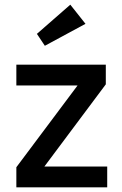

<svg xmlns="http://www.w3.org/2000/svg" viewBox="-20 -802 524 822"><path d="M50 0V-86L312 -436H50V-525H433V-441L170 -89H439V0ZM138 -657 281 -782 346 -700 172 -606Z"/></svg>

Font: Easer Grotesk
Style: Regular
Weight: 400
Designer: Boardeaser, Bonnie Shaver-Troup, Thomas Jockin
Foundry: Lexend
Version: Version 1.008;Glyphs 3.1.2 (3151)